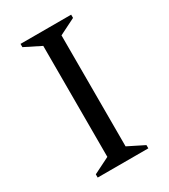

<svg xmlns="http://www.w3.org/2000/svg" viewBox="-166 -741 722 821"><g transform="rotate(-30 195.0 -330.0)"><path d="M70 0V-16L150 -56V-604L70 -644V-660H320V-644L240 -604V-56L320 -16V0Z"/></g></svg>

Font: Spectral
Style: Regular
Weight: 400
Designer: Jean-Baptiste Levee
Foundry: Production Type
Version: Version 2.001